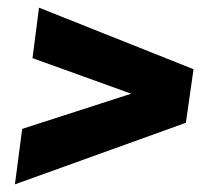

<svg xmlns="http://www.w3.org/2000/svg" viewBox="-20 -553 546 502"><path d="M82 -533 486 -372 466 -232 19 -71 38 -216 323 -308 65 -401Z"/></svg>

Font: Exo 2 ExtraBold
Style: Italic
Weight: 800
Italic angle: -8°
Designer: Natanael Gama
Foundry: Natanael Gama
Version: Version 2.010